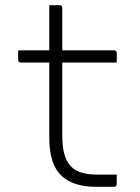

<svg xmlns="http://www.w3.org/2000/svg" viewBox="-20 -720 540 740"><path d="M430 -47V-11Q430 0 419 0H350Q261 0 215.5 -44Q170 -88 170 -189V-479H61Q50 -479 50 -490V-526H170V-700H209Q220 -700 220 -689V-526H419Q430 -526 430 -515V-479H220V-195Q220 -112 255 -77Q285 -47 354 -47Z"/></svg>

Font: Recursive Sn Lnr St Lt
Style: Regular
Weight: 300
Version: Version 1.079;hotconv 1.0.112;makeotfexe 2.5.65598; ttfautoh